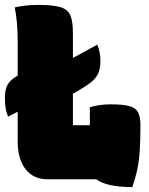

<svg xmlns="http://www.w3.org/2000/svg" viewBox="-37 -730 607 782"><path d="M155 0Q99 0 67 -41Q35 -82 35 -155V-275L-4 -255Q-11 -272 -14 -289Q-17 -306 -17 -331Q-17 -366 -5.5 -386Q6 -406 35 -422V-560Q35 -642 23 -700Q66 -710 120 -710Q179 -710 209 -701Q239 -692 249.5 -667.5Q260 -643 260 -594V-494L359 -548Q372 -519 372 -482Q372 -448 361 -427Q350 -406 327.5 -390Q305 -374 272 -355L260 -348V-220H329V-293Q365 -305 415 -305Q464 -305 489.5 -298Q515 -291 525 -273Q535 -255 535 -220Q535 -156 532 -114Q529 -72 522 -39Q515 -6 502 32Q397 32 355 0Z"/></svg>

Font: Recursive Sn Csl St XBk
Style: Regular
Weight: 1000
Version: Version 1.079;hotconv 1.0.112;makeotfexe 2.5.65598; ttfautoh